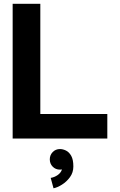

<svg xmlns="http://www.w3.org/2000/svg" viewBox="-20 -743 644 1030"><path d="M196.3 -722.7V-131.3H555.7V0H47.9V-722.7ZM247.1 111.8Q247.1 88.9 262.7 72.8Q278.3 56.6 301.8 56.6Q317.4 56.6 334 64.7Q350.6 72.8 362.1 93Q373.5 113.3 373.5 149.9Q373.5 182.6 355.2 207.5Q336.9 232.4 312 247.8Q287.1 263.2 267.1 267.1L252 211.4Q272 208 289.1 196.3Q306.2 184.6 312.5 166Q307.1 167 301.8 167Q278.3 167 262.7 151.1Q247.1 135.3 247.1 111.8Z"/></svg>

Font: Giphurs
Style: Bold
Weight: 700
Version: Version 0.920; ttfautohint (v1.8.4.7-5d5b)